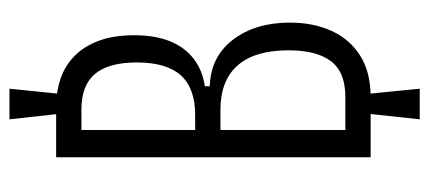

<svg xmlns="http://www.w3.org/2000/svg" viewBox="-264 -524 884 395"><g transform="rotate(-90 177.5 -327.0)"><path d="M141 -641 129 -749H192L181 -641ZM129 95 141 -16H181L192 95ZM51 -6V-653H156Q186 -653 212.5 -644Q239 -635 259 -615.5Q279 -596 290.5 -565.5Q302 -535 302 -493Q302 -449 289.5 -418.5Q277 -388 253.5 -370Q230 -352 197 -347V-337Q258 -335 293 -289Q328 -243 328 -172Q328 -124 311 -86.5Q294 -49 260 -27.5Q226 -6 175 -6ZM107 -58H175Q226 -58 248.5 -87.5Q271 -117 271 -175Q271 -244 240 -279.5Q209 -315 148 -315H107ZM107 -367H138Q193 -367 219.5 -396.5Q246 -426 246 -487Q246 -545 222.5 -573Q199 -601 149 -601H107Z"/></g></svg>

Font: Bricolage Grotesque 72pt Condensed ExtraLight
Style: Regular
Weight: 250
Width: 3
Designer: Mathieu Triay
Foundry: Atelier Triay
Version: Version 1.001;gftools[0.9.33.dev8+g029e19f]